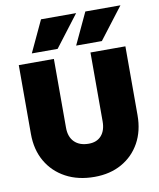

<svg xmlns="http://www.w3.org/2000/svg" viewBox="-94 -945 847 1026"><g transform="rotate(-10 329.0 -431.5)"><path d="M630.5 -871 499.5 -700H360L440 -871ZM390 -871 259.5 -700H119.5L199.5 -871ZM40 -650.5H230.5V-277Q230.5 -227.5 258.2 -199.8Q286 -172 336 -172Q380 -172 404.5 -199.8Q429 -227.5 429 -277V-650.5H618.5V-277Q618.5 -191.5 583 -127.5Q547.5 -63.5 484 -27.8Q420.5 8 336 8Q247 8 180.5 -27.8Q114 -63.5 77 -127.5Q40 -191.5 40 -277Z"/></g></svg>

Font: Overused Grotesk Black
Style: Regular
Weight: 900
Version: Version 0.004